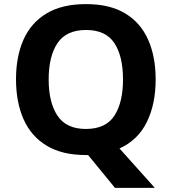

<svg xmlns="http://www.w3.org/2000/svg" viewBox="-20 -745 836 935"><path d="M738 -358Q738 -238 695 -150.5Q652 -63 562 -22L734 170H540L409 10H398Q282 10 206.5 -36Q131 -82 94.5 -165Q58 -248 58 -359Q58 -470 94.5 -552Q131 -634 206.5 -679.5Q282 -725 399 -725Q515 -725 590 -679.5Q665 -634 701.5 -551.5Q738 -469 738 -358ZM217 -358Q217 -246 260 -181.5Q303 -117 398 -117Q495 -117 537 -181.5Q579 -246 579 -358Q579 -471 537 -535Q495 -599 399 -599Q303 -599 260 -535Q217 -471 217 -358Z"/></svg>

Font: Noto IKEA Latin
Style: Bold
Weight: 700
Designer: Monotype Design Team
Foundry: Monotype Imaging Inc.
Version: Version 1.0